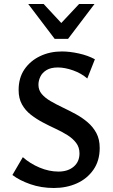

<svg xmlns="http://www.w3.org/2000/svg" viewBox="-20 -927 566 959"><path d="M377 -161Q377 -191 360.5 -213Q344 -235 317 -252Q290 -269 257.5 -284Q225 -299 193 -316Q161 -333 133.5 -354.5Q106 -376 89.5 -406Q73 -436 73 -477Q73 -538 102 -580.5Q131 -623 180 -646.5Q229 -670 289 -670Q328 -670 373.5 -660Q419 -650 454 -631L416 -535Q386 -561 345 -575.5Q304 -590 269 -590Q234 -590 212.5 -577Q191 -564 181.5 -544Q172 -524 172 -504Q172 -477 188.5 -457.5Q205 -438 232.5 -422Q260 -406 292.5 -390.5Q325 -375 357.5 -357.5Q390 -340 417.5 -316.5Q445 -293 461.5 -262Q478 -231 478 -188Q478 -124 446.5 -79Q415 -34 363.5 -11Q312 12 249 12Q186 12 131.5 -7Q77 -26 42 -53L94 -142Q130 -110 177.5 -90Q225 -70 272 -70Q319 -70 348 -94.5Q377 -119 377 -161ZM253 -733 271 -796 375 -907H452L320 -733ZM253 -733 121 -907H198L303 -794L320 -733Z"/></svg>

Font: Ysabeau SC SemiBold
Style: Regular
Weight: 600
Designer: Christian Thalmann (Catharsis Fonts)
Version: Version 2.001;gftools[0.9.30]; featfreeze: smcp